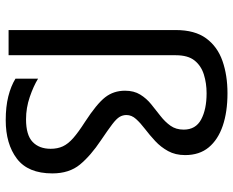

<svg xmlns="http://www.w3.org/2000/svg" viewBox="-92 -713 815 671"><g transform="rotate(90 315.5 -377.5)"><path d="M522 -617Q522 -583 508 -557.5Q494 -532 473 -512.5Q452 -493 431 -477Q410 -461 396 -445.5Q382 -430 382 -412Q382 -399 388.5 -388Q395 -377 414 -362.5Q433 -348 470 -323Q524 -287 555 -249.5Q586 -212 586 -153Q586 -68 534.5 -29Q483 10 400 10Q353 10 317 1Q281 -8 255 -24V-103Q281 -87 319 -74Q357 -61 397 -61Q452 -61 476 -84Q500 -107 500 -147Q500 -171 491.5 -189.5Q483 -208 462.5 -226Q442 -244 406 -267Q343 -308 320 -337.5Q297 -367 297 -407Q297 -438 310.5 -460Q324 -482 344.5 -498.5Q365 -515 385.5 -531Q406 -547 419.5 -566Q433 -585 433 -612Q433 -654 397.5 -673Q362 -692 306 -692Q271 -692 240.5 -682.5Q210 -673 191.5 -650Q173 -627 173 -584V0H85V-584Q85 -651 114 -690.5Q143 -730 193 -747.5Q243 -765 306 -765Q371 -765 419.5 -748.5Q468 -732 495 -699.5Q522 -667 522 -617Z"/></g></svg>

Font: Noto Sans Javanese
Style: Regular
Weight: 400
Designer: Monotype Design Team
Foundry: Monotype Imaging Inc.
Version: Version 2.004